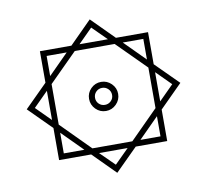

<svg xmlns="http://www.w3.org/2000/svg" viewBox="-92 -828 1166 1082"><g transform="rotate(-10 491.0 -287.0)"><path d="M365.7 25.4H182.1V-158.2L52.2 -288.1L182.1 -417.5V-597.7H362.3L489.7 -725.6L617.2 -597.7H800.8V-414.1L930.7 -284.7L800.8 -154.8V25.4H620.6L492.7 152.8ZM408.7 -597.7H571.3L489.7 -678.7ZM768.1 -446.8V-564.9H650.4ZM214.8 -449.7 329.6 -564.9H214.8ZM214.8 -403.8V-171.9L378.4 -7.3H606.9L768.1 -168.9V-400.9L604 -564.9H376ZM182.1 -371.1 98.6 -287.6 182.1 -204.1ZM800.8 -368.7V-201.7L884.3 -285.2ZM408.2 -284.7Q408.2 -318.8 432.6 -343.3Q457 -367.7 491.2 -367.7Q525.4 -367.7 550 -343.3Q574.7 -318.8 574.7 -284.7Q574.7 -250.5 550 -225.8Q525.4 -201.2 491.2 -201.2Q457 -201.2 432.6 -225.8Q408.2 -250.5 408.2 -284.7ZM442.4 -284.7Q442.4 -264.2 456.5 -250.2Q470.7 -236.3 491.2 -236.3Q511.2 -236.3 525.6 -250.2Q540 -264.2 540 -284.7Q540 -305.2 525.6 -319.3Q511.2 -333.5 491.2 -333.5Q470.7 -333.5 456.5 -319.3Q442.4 -305.2 442.4 -284.7ZM214.8 -125.5V-7.3H332.5ZM653.3 -7.3H768.1V-122.6ZM574.2 25.4H410.6L492.7 106.4Z"/></g></svg>

Font: Vazirmatn UI Light
Style: Regular
Weight: 300
Designer: Saber Rastikerdar
Foundry: Saber Rastikerdar
Version: Version 33.003